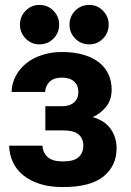

<svg xmlns="http://www.w3.org/2000/svg" viewBox="-20 -750 530 779"><path d="M235 9Q348 9 400.5 -34.5Q453 -78 453 -148Q453 -193 429 -227Q405 -261 356 -275Q385 -287 409 -315Q433 -343 433 -387Q433 -419 421 -446.5Q409 -474 384.5 -494.5Q360 -515 321.5 -527Q283 -539 230 -539Q188 -539 151 -527Q114 -515 87 -493.5Q60 -472 44 -442Q28 -412 27 -377H163Q165 -403 182 -419Q199 -435 230 -435Q264 -435 281 -419Q298 -403 298 -377Q298 -350 280.5 -334.5Q263 -319 230 -319H164V-221H235Q280 -221 299 -204.5Q318 -188 318 -159Q318 -130 299 -112.5Q280 -95 235 -95Q193 -95 173.5 -112.5Q154 -130 152 -159H17Q18 -124 32 -93Q46 -62 73.5 -39.5Q101 -17 141 -4Q181 9 235 9ZM139.8 -570Q107 -570 84 -593.7Q61 -617.3 61 -650.2Q61 -683 84 -706.5Q107 -730 139.8 -730Q174 -730 197 -706.3Q220 -682.7 220 -649.8Q220 -617 197 -593.5Q174 -570 139.8 -570ZM342.2 -570Q308 -570 285 -593.7Q262 -617.3 262 -650.2Q262 -683 285 -706.5Q308 -730 342.2 -730Q375 -730 398 -706.3Q421 -682.7 421 -649.8Q421 -617 398 -593.5Q375 -570 342.2 -570Z"/></svg>

Font: Golos UI VF
Style: Regular
Weight: 400
Designer: A.Korolkova, Vitaly Kuzmin
Foundry: ParaType Ltd
Version: Version 2.000